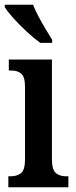

<svg xmlns="http://www.w3.org/2000/svg" viewBox="-21 -786 320 806"><path d="M14 0V-46H24Q51 -46 67.5 -59.5Q84 -73 84 -117V-421Q84 -463 68.5 -476.5Q53 -490 27 -490H16V-536H197V-119Q197 -74 213 -60Q229 -46 256 -46H266V0ZM148 -606Q123 -624 92 -652.5Q61 -681 35 -710Q9 -739 -1 -756V-766H118Q126 -744 140.5 -717Q155 -690 170.5 -664Q186 -638 198 -619V-606Z"/></svg>

Font: Noto Serif Khmer ExtraCondensed SemiBold
Style: Regular
Weight: 600
Width: 2
Designer: Danh Hong and the Monotype Design Team
Foundry: Monotype Imaging Inc.
Version: Version 2.004; ttfautohint (v1.8.4.7-5d5b)